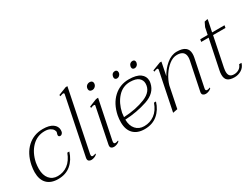

<svg xmlns="http://www.w3.org/2000/svg" viewBox="-54 -1273 2417 1838"><g transform="rotate(-30 1154.0 -353.5)"><path d="M30 -159Q30 -192 38 -235Q62 -351 132.5 -415.5Q203 -480 304 -480Q375 -480 412.5 -453.5Q450 -427 450 -385Q450 -380 448 -366Q446 -356 437.5 -347Q429 -338 418 -338Q398 -338 398 -359Q398 -364 401 -371.5Q404 -379 405 -384Q408 -396 398.5 -412.5Q389 -429 366.5 -441Q344 -453 309 -453Q225 -453 166.5 -393.5Q108 -334 87 -235Q81 -199 81 -167Q81 -97 114.5 -57Q148 -17 205 -17Q268 -17 317 -53.5Q366 -90 395 -166H417Q392 -85 336 -37.5Q280 10 195 10Q115 10 72.5 -33.5Q30 -77 30 -159Z M524 -22Q524 -29 525 -33L653 -661L654 -666Q654 -677 642 -677Q635 -677 608 -667L605 -682L695 -717H714L577 -46Q576 -41 576 -33Q576 -16 591 -16Q601 -16 625 -24L622 -13Q609 -2 592.5 4Q576 10 561 10Q545 10 534.5 2Q524 -6 524 -22Z M868 -595Q868 -617 882 -630.5Q896 -644 917 -644Q932 -644 941 -636Q950 -628 950 -614Q950 -593 935.5 -579Q921 -565 902 -565Q886 -565 877 -573Q868 -581 868 -595ZM773 -22Q773 -29 774 -33L852 -418L853 -424Q853 -433 841 -433Q831 -433 806 -423L805 -439L885 -471L901 -474H913L825 -46Q824 -41 824 -34Q824 -16 841 -16Q852 -16 874 -24L871 -13Q858 -2 841.5 4Q825 10 811 10Q794 10 783.5 2Q773 -6 773 -22Z M1137 -568Q1137 -575 1138 -579Q1141 -596 1151.5 -605.5Q1162 -615 1178 -615Q1191 -615 1198 -608Q1205 -601 1205 -588V-579Q1201 -563 1189.5 -553Q1178 -543 1163 -543Q1151 -543 1144 -550Q1137 -557 1137 -568ZM1331 -569Q1331 -575 1332 -579Q1335 -595 1346 -605Q1357 -615 1373 -615Q1386 -615 1393 -608Q1400 -601 1400 -588Q1400 -582 1399 -579Q1396 -563 1384.5 -553Q1373 -543 1358 -543Q1345 -543 1338 -550Q1331 -557 1331 -569ZM1034 -162Q1035 -94 1069.5 -55.5Q1104 -17 1161 -17Q1225 -17 1275.5 -53.5Q1326 -90 1353 -166H1375Q1351 -86 1294 -38Q1237 10 1151 10Q1071 10 1027.5 -34.5Q984 -79 984 -161Q984 -197 991 -235Q1015 -350 1085.5 -415Q1156 -480 1254 -480Q1338 -480 1379 -450Q1420 -420 1420 -371Q1420 -358 1417 -344Q1397 -246 1281 -207Q1165 -168 1034 -162ZM1375 -366Q1375 -403 1346.5 -427.5Q1318 -452 1253 -453Q1171 -453 1115.5 -391.5Q1060 -330 1040 -235Q1037 -219 1035 -189Q1172 -196 1273.5 -237.5Q1375 -279 1375 -366Z M1841 -46 1839 -33Q1839 -16 1856 -16Q1867 -16 1889 -24L1886 -13Q1873 -2 1856.5 4Q1840 10 1826 10Q1810 10 1798.5 2Q1787 -6 1787 -22Q1787 -29 1788 -32L1852 -342Q1856 -359 1856 -377Q1856 -452 1770 -452Q1726 -452 1683.5 -419Q1641 -386 1609 -336Q1577 -286 1563 -236L1515 0L1463 10L1550 -416V-420Q1550 -431 1539 -431Q1529 -431 1504 -421L1502 -436L1593 -471H1611L1582 -326Q1614 -387 1669 -433.5Q1724 -480 1785 -480Q1907 -480 1907 -386Q1907 -366 1903 -347Z M2100 -121Q2095 -93 2095 -78Q2095 -47 2109.5 -32Q2124 -17 2154 -17Q2183 -17 2207.5 -31.5Q2232 -46 2243 -77H2269Q2256 -33 2220.5 -11.5Q2185 10 2145 10Q2094 10 2069.5 -9.5Q2045 -29 2045 -73Q2045 -98 2050 -119L2117 -443H2035L2040 -470H2122L2138 -547L2161 -595L2187 -601H2198L2171 -470H2308L2303 -443H2166Z"/></g></svg>

Font: Taviraj ExtraLight
Style: Italic
Weight: 275
Italic angle: -12°
Designer: Katatrad Team
Foundry: CadsonDemak
Version: Version 1.001